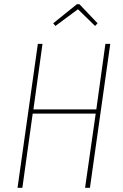

<svg xmlns="http://www.w3.org/2000/svg" viewBox="-20 -889 582 909"><path d="M242.2 -766.1 231.9 -778.8 344.2 -869.1H356L441.9 -778.8L430.2 -766.1L349.1 -845.2ZM85.9 0H63L159.2 -681.2H181.2L138.2 -371.1H436L479 -681.2H502L405.8 0H382.8L433.1 -351.1H134.8Z"/></svg>

Font: Fira Sans Compressed Thin
Style: Italic
Weight: 100
Width: 3
Italic angle: -8°
Designer: Carrois Corporate & Edenspiekermann AG
Foundry: Carrois Corporate GbR & Edenspiekermann AG
Version: Version 4.203;PS 004.203;hotconv 1.0.88;makeotf.lib2.5.64775